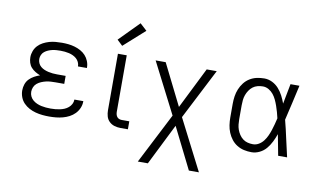

<svg xmlns="http://www.w3.org/2000/svg" viewBox="-92 -961 2284 1374"><g transform="rotate(10 1050.0 -274.0)"><path d="M297 8Q272 8 247 5.5Q222 3 197.5 -3.5Q173 -10 150.5 -22Q128 -34 110.5 -52Q93 -70 84 -94Q75 -118 75 -143Q75 -166 82.5 -188Q90 -210 105.5 -226Q121 -242 141 -253Q161 -264 182 -271Q164 -278 146.5 -288.5Q129 -299 116 -313.5Q103 -328 97 -347.5Q91 -367 91 -387Q91 -410 99.5 -432.5Q108 -455 124 -472Q140 -489 161 -500Q182 -511 204.5 -517.5Q227 -524 250.5 -526Q274 -528 297 -528Q321 -528 344 -525.5Q367 -523 389.5 -516.5Q412 -510 433 -498.5Q454 -487 469.5 -470Q485 -453 494 -430.5Q503 -408 503 -385Q503 -384 503 -383Q503 -382 503 -381H438Q438 -382 438 -382.5Q438 -383 438 -383Q438 -398 431 -412.5Q424 -427 412.5 -437Q401 -447 387 -453.5Q373 -460 358 -463.5Q343 -467 327.5 -468.5Q312 -470 297 -470Q282 -470 266.5 -469Q251 -468 236 -464.5Q221 -461 207 -455Q193 -449 181 -439.5Q169 -430 162.5 -415.5Q156 -401 156 -386Q156 -370 162.5 -355.5Q169 -341 181 -331Q193 -321 207.5 -315Q222 -309 237.5 -305.5Q253 -302 268.5 -300.5Q284 -299 300 -299H363V-241H300Q283 -241 265.5 -240Q248 -239 231 -235Q214 -231 197.5 -224Q181 -217 167.5 -206Q154 -195 147 -178.5Q140 -162 140 -145Q140 -127 147.5 -111.5Q155 -96 168 -85Q181 -74 197 -67Q213 -60 229.5 -56.5Q246 -53 263 -51.5Q280 -50 297 -50Q314 -50 331 -51.5Q348 -53 364.5 -56.5Q381 -60 396.5 -66.5Q412 -73 425 -84Q438 -95 446 -110Q454 -125 454 -142Q454 -142 454 -142Q454 -142 454 -143H519Q519 -142 519 -141.5Q519 -141 519 -141Q519 -116 509 -92.5Q499 -69 481.5 -51Q464 -33 442 -21.5Q420 -10 396 -3.5Q372 3 347 5.5Q322 8 297 8Z M813 0Q791 0 769.5 -6.5Q748 -13 732 -28.5Q716 -44 710 -65.5Q704 -87 704 -109V-520H768V-109Q768 -100 770.5 -90Q773 -80 779 -72.5Q785 -65 794 -61.5Q803 -58 813 -58H868V0ZM724 -581 684 -619 826 -763 876 -717Z M978 215 1166 -152 978 -520H1051L1200 -221L1349 -520H1422L1234 -153L1422 215H1349L1200 -84L1051 215Z M1767 8Q1739 8 1712 2Q1685 -4 1661.5 -18.5Q1638 -33 1621 -55Q1604 -77 1593.5 -102.5Q1583 -128 1579 -155.5Q1575 -183 1575 -210V-310Q1575 -337 1579 -364.5Q1583 -392 1593.5 -417.5Q1604 -443 1621 -465Q1638 -487 1661.5 -501.5Q1685 -516 1712 -522Q1739 -528 1767 -528Q1797 -528 1824.5 -514.5Q1852 -501 1872 -478.5Q1892 -456 1906 -429Q1920 -402 1930 -374Q1937 -410 1944 -447Q1951 -484 1958 -520H2023Q2008 -456 1994 -391.5Q1980 -327 1964 -263Q1981 -198 1995 -132Q2009 -66 2025 0H1960Q1953 -38 1945.5 -76Q1938 -114 1931 -152Q1921 -123 1907 -95Q1893 -67 1873.5 -43.5Q1854 -20 1825.5 -6Q1797 8 1767 8ZM1767 -50Q1790 -50 1810 -62Q1830 -74 1844 -92.5Q1858 -111 1867.5 -132Q1877 -153 1884 -174.5Q1891 -196 1897 -218.5Q1903 -241 1908 -263Q1903 -285 1897 -306.5Q1891 -328 1883.5 -349.5Q1876 -371 1866.5 -391.5Q1857 -412 1843 -429.5Q1829 -447 1809 -458.5Q1789 -470 1767 -470Q1747 -470 1728 -465Q1709 -460 1694 -448.5Q1679 -437 1668 -420.5Q1657 -404 1650.5 -386Q1644 -368 1642 -348.5Q1640 -329 1640 -310V-210Q1640 -191 1642 -171.5Q1644 -152 1650.5 -134Q1657 -116 1668 -99.5Q1679 -83 1694 -71.5Q1709 -60 1728 -55Q1747 -50 1767 -50Z"/></g></svg>

Font: Iosevka Aile Custom Light
Style: Regular
Weight: 300
Designer: Belleve Invis
Foundry: Belleve Invis
Version: Version 17.0.2; ttfautohint (v1.8.3)